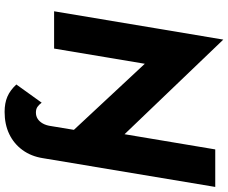

<svg xmlns="http://www.w3.org/2000/svg" viewBox="-98 -677 990 834"><g transform="rotate(90 397.0 -260.0)"><path d="M466 215Q520 215 562 195Q604 175 631.5 137.5Q659 100 667 49L792 -700H629L563 -306L152 -735L29 0H191L257 -394L544 -86L528 11Q525 34 516.5 49Q508 64 496 71.5Q484 79 469 79Q454 79 444.5 72.5Q435 66 426 54L347 164Q372 191 400 203Q428 215 466 215Z"/></g></svg>

Font: Jost
Style: Bold Italic
Weight: 700
Italic angle: -5°
Version: Version 3.710